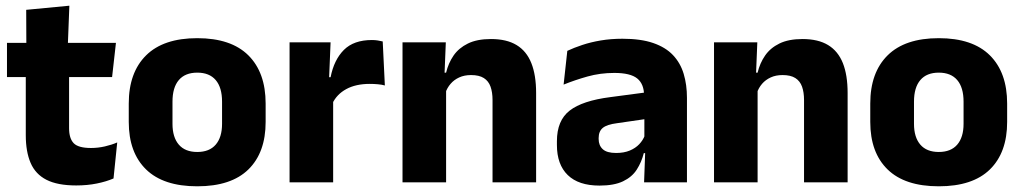

<svg xmlns="http://www.w3.org/2000/svg" viewBox="-20 -640 3588 674"><path d="M247.5 11Q182 11 143.2 -8.8Q104.5 -28.5 87.5 -68Q70.5 -107.5 70.5 -165.5V-440H222.5V-190Q222.5 -154 238.8 -137.2Q255 -120.5 299.5 -120.5Q324 -120.5 348 -126Q372 -131.5 391.5 -140L378.5 -13.5Q353 -2.5 319.8 4.2Q286.5 11 247.5 11ZM4.5 -369.5V-489.5H387L373.5 -369.5ZM72.5 -478.5 72 -605.5 223.5 -620 218 -478.5Z M672.5 14Q553.5 14 492.8 -45.2Q432 -104.5 432 -212V-276.5Q432 -385.5 493 -445.8Q554 -506 672.5 -506Q791 -506 851.8 -445.8Q912.5 -385.5 912.5 -276.5V-212Q912.5 -104.5 852 -45.2Q791.5 14 672.5 14ZM672.5 -106.5Q715 -106.5 737.2 -132.2Q759.5 -158 759.5 -205.5V-283Q759.5 -333 737.2 -359Q715 -385 672.5 -385Q630 -385 607.8 -359Q585.5 -333 585.5 -283V-205.5Q585.5 -158 607.8 -132.2Q630 -106.5 672.5 -106.5Z M1146.5 -276 1104.5 -369H1140.5Q1152.5 -430 1187.2 -464.8Q1222 -499.5 1285.5 -499.5Q1296.5 -499.5 1305.8 -498Q1315 -496.5 1323.5 -494.5L1331 -340Q1320.5 -343 1306.5 -344.2Q1292.5 -345.5 1278 -345.5Q1229 -345.5 1195.5 -327.2Q1162 -309 1146.5 -276ZM996.5 0V-491.5H1140.5L1134 -334.5L1149.5 -332.5V0Z M1709 0V-289Q1709 -316 1702 -335.8Q1695 -355.5 1678.5 -366Q1662 -376.5 1633.5 -376.5Q1610 -376.5 1592 -368.2Q1574 -360 1561.8 -345.8Q1549.5 -331.5 1543.5 -313.5L1520 -385H1546Q1554 -418.5 1572.2 -445Q1590.5 -471.5 1622.5 -487.2Q1654.5 -503 1703.5 -503Q1758.5 -503 1793.5 -481.8Q1828.5 -460.5 1845.2 -418.5Q1862 -376.5 1862 -313.5V0ZM1393 0V-491.5H1545L1540 -368.5L1546 -354V0Z M2241 0 2245.5 -123 2242 -130.5V-284L2241 -304Q2241 -345 2217 -364.5Q2193 -384 2136.5 -384Q2087 -384 2042.5 -371.5Q1998 -359 1958.5 -343L1971.5 -461.5Q1995 -472.5 2024.2 -482.2Q2053.5 -492 2089 -498Q2124.5 -504 2165 -504Q2229.5 -504 2273 -489Q2316.5 -474 2342.5 -446.5Q2368.5 -419 2380 -380.8Q2391.5 -342.5 2391.5 -296.5V0ZM2084.5 11.5Q2011 11.5 1973 -25.5Q1935 -62.5 1935 -131V-144.5Q1935 -217 1979.8 -251.8Q2024.5 -286.5 2122 -299L2254 -316.5L2263 -224.5L2146 -207.5Q2110.5 -203 2096 -191Q2081.5 -179 2081.5 -155.5V-152Q2081.5 -129.5 2096 -116.2Q2110.5 -103 2142.5 -103Q2170.5 -103 2190.8 -111.5Q2211 -120 2224 -133.8Q2237 -147.5 2243.5 -164.5L2265 -102.5H2240Q2232 -70.5 2215.2 -44.5Q2198.5 -18.5 2167 -3.5Q2135.5 11.5 2084.5 11.5Z M2802.5 0V-289Q2802.5 -316 2795.5 -335.8Q2788.5 -355.5 2772 -366Q2755.5 -376.5 2727 -376.5Q2703.5 -376.5 2685.5 -368.2Q2667.5 -360 2655.2 -345.8Q2643 -331.5 2637 -313.5L2613.5 -385H2639.5Q2647.5 -418.5 2665.8 -445Q2684 -471.5 2716 -487.2Q2748 -503 2797 -503Q2852 -503 2887 -481.8Q2922 -460.5 2938.8 -418.5Q2955.5 -376.5 2955.5 -313.5V0ZM2486.5 0V-491.5H2638.5L2633.5 -368.5L2639.5 -354V0Z M3275.5 14Q3156.5 14 3095.8 -45.2Q3035 -104.5 3035 -212V-276.5Q3035 -385.5 3096 -445.8Q3157 -506 3275.5 -506Q3394 -506 3454.8 -445.8Q3515.5 -385.5 3515.5 -276.5V-212Q3515.5 -104.5 3455 -45.2Q3394.5 14 3275.5 14ZM3275.5 -106.5Q3318 -106.5 3340.2 -132.2Q3362.5 -158 3362.5 -205.5V-283Q3362.5 -333 3340.2 -359Q3318 -385 3275.5 -385Q3233 -385 3210.8 -359Q3188.5 -333 3188.5 -283V-205.5Q3188.5 -158 3210.8 -132.2Q3233 -106.5 3275.5 -106.5Z"/></svg>

Font: Anek Bangla Medium
Style: Bold
Weight: 700
Version: Version 1.003